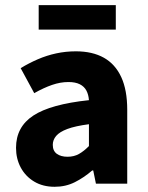

<svg xmlns="http://www.w3.org/2000/svg" viewBox="-20 -705 567 737"><path d="M189.8 12Q144.5 12 111.2 -8Q78 -27.9 59.7 -61.8Q41.5 -95.7 41.5 -137.6Q41.5 -217.8 107.9 -261.4Q174.4 -305 321.4 -320.5Q319.9 -341.6 311.7 -357.2Q303.4 -372.9 286.5 -381.5Q269.5 -390.1 242.6 -390.1Q211.7 -390.1 179.7 -379Q147.7 -368 111.4 -347.4L59.3 -443.4Q90.8 -462.6 125 -477.4Q159.2 -492.2 195.8 -500.1Q232.4 -508 271.4 -508Q334.6 -508 378.5 -483.5Q422.3 -459 445.3 -409.3Q468.4 -359.6 468.4 -283.3V0H348.2L337.9 -50.6H333.9Q302.2 -23.2 267.1 -5.6Q232.1 12 189.8 12ZM239.2 -103.3Q264.2 -103.3 283.2 -114.1Q302.3 -124.9 321.4 -144.3V-228.2Q269 -221.3 238.7 -210Q208.4 -198.6 195.5 -183.2Q182.6 -167.8 182.6 -149Q182.6 -125.8 198.2 -114.5Q213.7 -103.3 239.2 -103.3ZM128.5 -591.5V-685.4H424.5V-591.5Z"/></svg>

Font: SourceSans3VF
Style: Regular
Weight: 200
Designer: Paul D. Hunt
Foundry: Adobe
Version: Version 3.052;hotconv 1.1.0;makeotfexe 2.6.0